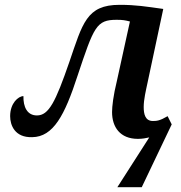

<svg xmlns="http://www.w3.org/2000/svg" viewBox="-20 -564 748 795"><path d="M466 211H567L691 -49L674 -83C642 -64 629 -63 613 -63C581 -63 575 -92 575 -121C575 -152 584 -189 591 -222L656 -527C583 -537 544 -544 475 -544C338 -544 322 -467 267 -307C210 -142 182 -86 133 -86C92 -86 76 -122 77 -166C56 -166 22 -137 22 -83C22 -46 41 6 113 4C201 3 248 -87 301 -250C369 -454 379 -482 463 -482C488 -482 499 -480 518 -475L464 -229C449 -168 444 -123 444 -100C444 -38 477 11 551 11C570 11 584 8 598 5Z"/></svg>

Font: Noto Serif Semi
Style: Italic
Weight: 600
Italic angle: -12°
Designer: Monotype Design Team
Foundry: Monotype Imaging Inc.
Version: Version 1.901